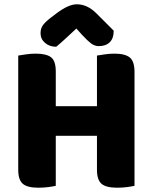

<svg xmlns="http://www.w3.org/2000/svg" viewBox="-20 -867 712 895"><path d="M65 -442H240V-1Q229 2 206 5Q183 8 159 8Q107 8 86 -10.5Q65 -29 65 -75ZM240 -211H65V-608Q77 -610 100.5 -613.5Q124 -617 146 -617Q196 -617 218 -600Q240 -583 240 -534ZM432 -442H607V-1Q596 2 573 5Q550 8 526 8Q474 8 453 -10.5Q432 -29 432 -75ZM607 -211H432V-608Q444 -610 467.5 -613.5Q491 -617 513 -617Q563 -617 585 -599Q607 -581 607 -532ZM533 -234H140V-372H533ZM336 -734Q312 -712 288 -689.5Q264 -667 242 -649Q211 -649 190 -667Q169 -685 169 -712Q169 -733 179 -748Q189 -763 216 -784L245 -806Q300 -847 338 -847Q387 -847 429 -805L510 -724Q510 -688 491.5 -670Q473 -652 441 -652Q421 -652 404 -665Q387 -678 363 -704Z"/></svg>

Font: Baloo Bhaijaan 2 ExtraBold
Style: Regular
Weight: 800
Designer: Sanskriti Dholi, Noopur Datye and Ek Type
Foundry: Ek Type
Version: Version 1.701